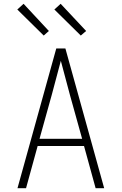

<svg xmlns="http://www.w3.org/2000/svg" viewBox="-20 -990 640 1010"><path d="M72 0 140 -245 276 -735H324L528 0H483L422 -222H178L117 0ZM188 -260H412L348 -490Q336 -535 324 -580Q312 -625 300 -670Q288 -625 276 -580Q264 -535 252 -490ZM405 -803 266 -940 299 -970 433 -827ZM210 -803 71 -940 104 -970 237 -827Z"/></svg>

Font: Iosevka SS04 XLt Ex
Style: Regular
Weight: 200
Width: 7
Monospace: yes
Designer: Belleve Invis
Foundry: Belleve Invis
Version: Version 19.0.0; ttfautohint (v1.8.4)